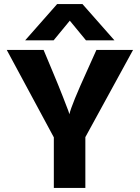

<svg xmlns="http://www.w3.org/2000/svg" viewBox="-20 -918 683 938"><path d="M321 -817 242 -721H103L259 -898H383L539 -721H400ZM630 -674 397 -248V0H243V-247L13 -674H193L234 -576Q266 -500 287 -446Q308 -392 314 -376L319 -360Q329 -405 407 -576L451 -674Z"/></svg>

Font: Hind Bold
Style: Regular
Weight: 700
Designer: Manushi Parikh, Satya Rajpurohit
Foundry: Indian Type Foundry
Version: Version 1.201;PS 1.0;hotconv 1.0.78;makeotf.lib2.5.61930; tt